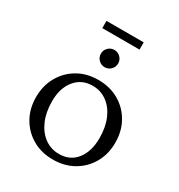

<svg xmlns="http://www.w3.org/2000/svg" viewBox="-212 -1062 1134 1215"><g transform="rotate(30 354.5 -455.0)"><path d="M354 10Q270 10 205 -27.5Q140 -65 102.5 -130.5Q65 -196 65 -280Q65 -364 102.5 -430Q140 -496 205 -533.5Q270 -571 354 -571Q438 -571 503.5 -533.5Q569 -496 606.5 -430Q644 -364 644 -280Q644 -196 606.5 -130.5Q569 -65 503.5 -27.5Q438 10 354 10ZM370 -40Q451 -40 497 -99Q543 -158 543 -255Q543 -334 517.5 -394Q492 -454 446 -487.5Q400 -521 341 -521Q261 -521 213.5 -462.5Q166 -404 166 -308Q166 -228 192 -168Q218 -108 264 -74Q310 -40 370 -40ZM346 -660Q320 -660 301.5 -678.5Q283 -697 283 -723Q283 -749 301.5 -767.5Q320 -786 346 -786Q372 -786 390.5 -767.5Q409 -749 409 -723Q409 -697 390.5 -678.5Q372 -660 346 -660ZM210 -867V-920H482V-867Z"/></g></svg>

Font: Spectral SC Medium
Style: Regular
Weight: 500
Designer: Jean-Baptiste Levee
Foundry: Production Type
Version: Version 2.001